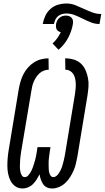

<svg xmlns="http://www.w3.org/2000/svg" viewBox="-20 -1068 598 1096"><path d="M277 8Q261 8 247.5 1.5Q234 -5 226 -17Q218 -29 213 -43.5Q208 -58 206 -73Q198 -58 189.5 -44Q181 -30 168.5 -17.5Q156 -5 140 1.5Q124 8 109 8Q85 8 67.5 -4.5Q50 -17 40 -36.5Q30 -56 26 -78Q22 -100 22 -122.5Q22 -145 24 -168Q26 -191 30 -214L87 -559Q91 -581 97 -602Q103 -623 113 -643Q123 -663 138.5 -681Q154 -699 173.5 -711.5Q193 -724 214.5 -729.5Q236 -735 257 -735L258 -670Q245 -670 231 -665Q217 -660 206 -650Q195 -640 187 -628Q179 -616 173 -602.5Q167 -589 164 -575.5Q161 -562 159 -549L101 -204Q100 -194 98 -183.5Q96 -173 95.5 -163Q95 -153 94.5 -142.5Q94 -132 93.5 -122Q93 -112 94 -102Q95 -92 97.5 -83Q100 -74 105.5 -65.5Q111 -57 121 -57Q133 -57 141.5 -67Q150 -77 156 -87.5Q162 -98 166 -109Q170 -120 173.5 -131Q177 -142 180 -153Q183 -164 185.5 -175.5Q188 -187 189.5 -198Q191 -209 193 -221L194 -228H268L267 -221Q265 -209 263.5 -198Q262 -187 260.5 -175.5Q259 -164 258 -153Q257 -142 257.5 -131Q258 -120 258 -109Q258 -98 260 -87Q262 -76 268 -66.5Q274 -57 285 -57Q294 -57 302 -63.5Q310 -70 315.5 -78.5Q321 -87 325.5 -95.5Q330 -104 333 -113Q336 -122 338.5 -131.5Q341 -141 343.5 -150Q346 -159 347.5 -168Q349 -177 351 -186L408 -531Q410 -546 411.5 -561Q413 -576 412.5 -590.5Q412 -605 409 -619Q406 -633 399 -644.5Q392 -656 380 -663Q368 -670 353 -670L352 -735Q377 -735 401 -728Q425 -721 442 -705Q459 -689 468.5 -667Q478 -645 482.5 -621Q487 -597 485 -571.5Q483 -546 479 -521L422 -176Q418 -155 413.5 -135Q409 -115 400.5 -95.5Q392 -76 380.5 -57.5Q369 -39 353 -24Q337 -9 317 -0.5Q297 8 277 8ZM288 -931H224Q228 -954 238.5 -977Q249 -1000 268 -1017Q287 -1034 311 -1041Q335 -1048 359 -1048Q386 -1048 410 -1038.5Q434 -1029 457.5 -1018Q481 -1007 506 -997.5Q531 -988 558 -988L548 -931Q522 -931 498.5 -940.5Q475 -950 453 -961Q431 -972 407.5 -981.5Q384 -991 358 -991Q346 -991 333.5 -987.5Q321 -984 311 -975.5Q301 -967 295.5 -955Q290 -943 288 -931ZM314 -784 280 -820Q295 -833 306.5 -849.5Q318 -866 327 -884Q320 -886 313.5 -890Q307 -894 303.5 -900.5Q300 -907 299.5 -915Q299 -923 300 -931Q302 -941 306.5 -950Q311 -959 319 -966Q327 -973 336.5 -976Q346 -979 356 -979Q366 -979 374.5 -976Q383 -973 389 -966Q395 -959 396.5 -950Q398 -941 396 -931Q393 -911 386 -891Q379 -871 369 -852Q359 -833 345 -815.5Q331 -798 314 -784Z"/></svg>

Font: Iosevka Fixed
Style: Italic
Weight: 400
Italic angle: -9°
Monospace: yes
Designer: Belleve Invis
Foundry: Belleve Invis
Version: Version 33.2.4